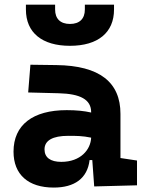

<svg xmlns="http://www.w3.org/2000/svg" viewBox="-20 -803 626 832"><path d="M388.2 4.9 573.7 0V-107.4L502 -118.2V-309.6C502 -446.3 412.1 -518.6 224.6 -521L111.8 -522.5L102.1 -402.3L234.4 -398.9C327.6 -396.5 375 -372.1 375 -316.9V-315.4C343.8 -322.3 312 -325.7 269 -325.7C122.1 -325.7 38.6 -261.7 38.6 -146C38.6 -46.4 102.5 9.8 212.9 9.8C302.7 9.8 358.9 -29.8 368.2 -109.4H379.9ZM283.2 -604.5C404.3 -604.5 474.1 -661.6 474.1 -761.7V-782.7H347.7V-761.7C347.7 -721.7 324.7 -699.2 283.2 -699.2C241.7 -699.2 218.8 -721.7 218.8 -761.7V-782.7H92.3V-761.7C92.3 -661.6 162.1 -604.5 283.2 -604.5ZM375 -206.5C373 -154.8 329.6 -101.6 245.6 -101.6C198.2 -101.6 172.9 -120.6 172.9 -155.8C172.9 -194.3 208.5 -214.4 275.4 -214.4C309.6 -214.4 337.4 -214.4 375 -206.5Z"/></svg>

Font: Cascadia Mono NF
Style: Bold
Weight: 700
Monospace: yes
Designer: Aaron Bell
Foundry: Saja Typeworks
Version: Version 2404.023